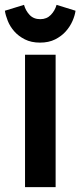

<svg xmlns="http://www.w3.org/2000/svg" viewBox="-30 -767 330 787"><path d="M198 0V-542.7H72.6V0ZM133.9 -592.3Q170 -592.3 196.2 -605.6Q222.4 -618.9 239.9 -638.7Q257.4 -658.6 267.2 -681.1Q277 -703.7 279.6 -723L201.9 -747.1Q195.1 -723.1 178.3 -705.8Q161.4 -688.4 135 -688.4Q107.9 -688.4 91.5 -705.8Q75.1 -723.1 68.4 -747.1L-10 -723Q-7.1 -703.7 2.1 -680.8Q11.4 -657.9 28.6 -638.4Q45.7 -618.9 71.9 -605.6Q98.1 -592.3 133.9 -592.3Z"/></svg>

Font: Secuela Black
Style: Regular
Weight: 900
Designer: Fernando Haro
Foundry: deFharo
Version: Version 1.704